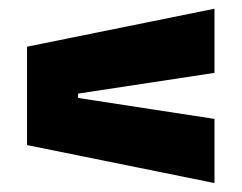

<svg xmlns="http://www.w3.org/2000/svg" viewBox="-20 -527 554 440"><path d="M159 -312.5V-302.5L471.5 -254.5V-107.5L42 -194.5V-420L471.5 -507V-360Z"/></svg>

Font: Anek Telugu Medium ExtraBold
Style: Regular
Weight: 800
Version: Version 1.003